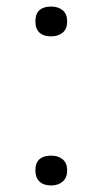

<svg xmlns="http://www.w3.org/2000/svg" viewBox="-20 -563 314 586"><path d="M136 3Q113 3 100.5 -9Q88 -21 88 -43Q88 -66 100.5 -77Q113 -88 136 -88Q158 -88 171.5 -76.5Q185 -65 185 -43Q185 -21 171.5 -9Q158 3 136 3ZM136 -452Q113 -452 100.5 -463.5Q88 -475 88 -498Q88 -521 100.5 -532Q113 -543 136 -543Q158 -543 171.5 -531.5Q185 -520 185 -498Q185 -475 171.5 -463.5Q158 -452 136 -452Z"/></svg>

Font: Plata Sans Light
Style: Regular
Weight: 300
Designer: Pablo Impallari, Andres Torresi, & Cristiano Sobral
Foundry: Pablo Impallari, Andres Torresi, & Cristiano Sobral
Version: Version 1.00;December 28, 2019;FontCreator 12.0.0.2547 64-bi